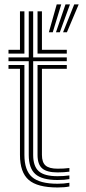

<svg xmlns="http://www.w3.org/2000/svg" viewBox="-20 -820 380 848"><path d="M234 -25Q166 -25 136.5 -50.8Q107 -76.5 107 -135.8V-549.8H17.5V-566.5H107V-770H126.5V-566.5H275V-549.8H126.5V-135.8Q126.5 -85.5 151.4 -63.6Q176.2 -41.8 234 -41.8Q247.2 -41.8 260.1 -42.6Q273 -43.5 286.5 -45.2V-29Q275.8 -27 262.9 -26Q250 -25 234 -25ZM234 8Q145.2 8 106.8 -25.4Q68.2 -58.8 68.2 -135.8V-516.2H17.5V-533H87.8V-135.8Q87.8 -67.5 121.6 -38Q155.5 -8.5 234 -8.5Q248.2 -8.5 261.1 -9.6Q274 -10.8 286.5 -12.8V3.5Q266.2 8 234 8ZM234 -58.5Q186.8 -58.5 166.2 -76.4Q145.8 -94.2 145.8 -135.8V-533H275V-516.2H165.2V-135.8Q165.2 -103 181.2 -89Q197.2 -75 234 -75Q247.5 -75 260.8 -75.6Q274 -76.2 286.5 -78V-61.8Q275 -60.2 261.9 -59.4Q248.8 -58.5 234 -58.5ZM17.5 -583.2V-600H68.2V-770H87.8V-583.2ZM145.8 -583.2V-770H165.2V-600H275V-583.2ZM213 -677.5H195.8L230.5 -800.5H250.5ZM275.5 -677.5H258.5L307.8 -800.5H327.5ZM244.2 -677.5H227.2L269.2 -800.5H289Z"/></svg>

Font: Big Shoulders Inline Text Thin SemiBold
Style: Regular
Weight: 600
Version: Version 2.002